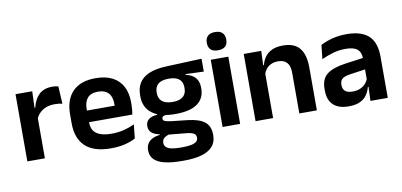

<svg xmlns="http://www.w3.org/2000/svg" viewBox="-78 -936 2892 1380"><g transform="rotate(-10 1368.0 -246.0)"><path d="M180.5 -285 148 -370.5H179Q192.5 -430 228 -464Q263.5 -498 326.5 -498Q339.5 -498 350 -496.2Q360.5 -494.5 369 -492L376 -364Q365 -367.5 350.5 -369.2Q336 -371 320 -371Q269 -371 233.2 -348.5Q197.5 -326 180.5 -285ZM56 0V-490.5H178L172.5 -340L184 -335.5V0Z M666 12Q540 12 478.5 -46Q417 -104 417 -214V-278Q417 -387 474.5 -445.5Q532 -504 641.5 -504Q715.5 -504 765 -478Q814.5 -452 839.2 -404.2Q864 -356.5 864 -290V-272.5Q864 -254.5 862.2 -235.8Q860.5 -217 857.5 -200.5H741.5Q743 -228 743.2 -252.8Q743.5 -277.5 743.5 -297.5Q743.5 -332 732.5 -356.2Q721.5 -380.5 699 -393Q676.5 -405.5 641.5 -405.5Q590 -405.5 565.5 -377Q541 -348.5 541 -296V-250.5L541.5 -236V-197.5Q541.5 -174.5 548.8 -155Q556 -135.5 573 -121.2Q590 -107 618.2 -99Q646.5 -91 689 -91Q735 -91 776.8 -101.2Q818.5 -111.5 856 -129L845 -28Q811.5 -9.5 766.2 1.2Q721 12 666 12ZM485 -200.5V-285.5H831.5V-200.5Z M1163 -150.5Q1051.5 -150.5 994 -194.8Q936.5 -239 936.5 -319V-326.5Q936.5 -379.5 959.5 -416.8Q982.5 -454 1031.5 -475Q1080.5 -496 1158.5 -499L1417 -509.5V-415.5L1284 -420.5V-415Q1315.5 -408.5 1336.2 -394.2Q1357 -380 1367.5 -357.8Q1378 -335.5 1378 -304V-299.5Q1378 -227 1324.5 -188.8Q1271 -150.5 1163 -150.5ZM1157 93.5H1171Q1210 93.5 1235.5 88.2Q1261 83 1273.8 72.2Q1286.5 61.5 1286.5 44.5V43Q1286.5 22 1270.2 12.2Q1254 2.5 1218 -1L1074.5 -15L1104 -16.5Q1085.5 -13 1071.2 -6.2Q1057 0.5 1049 11.5Q1041 22.5 1041 38.5V39.5Q1041 58 1054 70.2Q1067 82.5 1093 88Q1119 93.5 1157 93.5ZM1150 190Q1079 190 1028.5 178.2Q978 166.5 951.2 141Q924.5 115.5 924.5 73.5V71.5Q924.5 43 937 23.5Q949.5 4 972.5 -7.5Q995.5 -19 1025.5 -22V-27Q987.5 -34.5 968.2 -51.8Q949 -69 949 -99V-99.5Q949 -120.5 958.5 -135Q968 -149.5 986.8 -158Q1005.5 -166.5 1033 -168V-182.5L1141.5 -155.5L1106.5 -156.5Q1083.5 -156 1074.5 -150.2Q1065.5 -144.5 1065.5 -134V-133.5Q1065.5 -120.5 1079.5 -114.8Q1093.5 -109 1126 -105L1243.5 -92Q1326 -82.5 1365.2 -51.5Q1404.5 -20.5 1404.5 44V46.5Q1404.5 96 1376.5 127.8Q1348.5 159.5 1295.8 174.8Q1243 190 1168 190ZM1159.5 -239.5Q1193 -239.5 1215.2 -249Q1237.5 -258.5 1248.8 -277Q1260 -295.5 1260 -322V-327.5Q1260 -354 1249 -372.2Q1238 -390.5 1216 -399.8Q1194 -409 1160.5 -409H1159Q1123.5 -409 1101 -399.2Q1078.5 -389.5 1068 -371.2Q1057.5 -353 1057.5 -327.5V-322Q1057.5 -295.5 1068.8 -277Q1080 -258.5 1102.8 -249Q1125.5 -239.5 1159.5 -239.5Z M1481 0V-490.5H1609V0ZM1545 -548.5Q1508.5 -548.5 1491.2 -565.8Q1474 -583 1474 -613.5V-616Q1474 -646.5 1491.2 -664Q1508.5 -681.5 1545 -681.5Q1581 -681.5 1598.5 -664Q1616 -646.5 1616 -616V-613.5Q1616 -582.5 1598.5 -565.5Q1581 -548.5 1545 -548.5Z M2041 0V-294.5Q2041 -325.5 2032.8 -348Q2024.5 -370.5 2005.5 -383Q1986.5 -395.5 1953.5 -395.5Q1924.5 -395.5 1902.8 -385Q1881 -374.5 1867.2 -356.8Q1853.5 -339 1846.5 -316.5L1826.5 -386.5H1850.5Q1858.5 -419 1877.2 -445Q1896 -471 1928.2 -486.2Q1960.5 -501.5 2009 -501.5Q2065.5 -501.5 2100.5 -480.2Q2135.5 -459 2152.2 -417Q2169 -375 2169 -313V0ZM1721.5 0V-490.5H1849.5L1844.5 -371L1849.5 -360.5V0Z M2560 0 2564.5 -120 2561 -131V-284.5L2560.5 -306.5Q2560.5 -354.5 2534.2 -377Q2508 -399.5 2448.5 -399.5Q2398 -399.5 2353.8 -386.2Q2309.5 -373 2272 -355.5L2283 -457.5Q2305 -469 2333.2 -479.2Q2361.5 -489.5 2396.5 -496Q2431.5 -502.5 2472 -502.5Q2532 -502.5 2573.5 -488.2Q2615 -474 2639.8 -447.5Q2664.5 -421 2675.5 -384.2Q2686.5 -347.5 2686.5 -303V0ZM2399.5 11.5Q2326.5 11.5 2288.2 -25Q2250 -61.5 2250 -129V-143Q2250 -214.5 2294 -248.8Q2338 -283 2433.5 -296L2572.5 -315L2580 -232.5L2452 -214Q2410 -208.5 2392.2 -194Q2374.5 -179.5 2374.5 -151.5V-146.5Q2374.5 -119 2391.8 -103.8Q2409 -88.5 2446 -88.5Q2479 -88.5 2502.5 -99Q2526 -109.5 2541.2 -126.8Q2556.5 -144 2563 -165.5L2581 -102H2559Q2551 -70.5 2533.2 -44.8Q2515.5 -19 2483.5 -3.8Q2451.5 11.5 2399.5 11.5Z"/></g></svg>

Font: Anek Gurmukhi Medium SemiBold
Style: Regular
Weight: 600
Version: Version 1.003